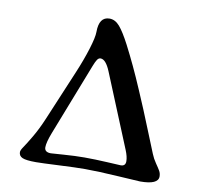

<svg xmlns="http://www.w3.org/2000/svg" viewBox="-81 -812 967 912"><g transform="rotate(10 402.5 -356.5)"><path d="M148.9 7.8Q101.1 7.8 83.5 0Q65.9 -7.8 65.9 -26.4Q65.9 -35.2 77.4 -51.8Q88.9 -68.4 113.3 -109.4Q137.7 -150.4 160.6 -205.1L261.2 -444.3Q289.1 -510.3 306.9 -567.9Q324.7 -625.5 324.7 -650.9Q324.7 -724.6 375.5 -724.6Q402.8 -724.6 424.8 -699Q446.8 -673.3 476.6 -616.2Q501 -568.8 522.9 -522.2Q544.9 -475.6 570.6 -415.5Q596.2 -355.5 608.2 -326.9Q620.1 -298.3 651.4 -220.7Q682.6 -143.1 689 -127.9Q698.2 -105 711.7 -85.7Q725.1 -66.4 732.2 -54.2Q739.3 -42 739.3 -26.9Q739.3 12.2 652.3 12.2Q646.5 12.2 546.4 5.9Q446.3 -0.5 384.3 -0.5Q341.8 -0.5 258.3 3.7Q174.8 7.8 148.9 7.8ZM199.2 -141.1Q180.7 -93.3 180.7 -69.8Q180.7 -45.9 211.4 -45.9Q214.8 -45.9 271 -50Q327.1 -54.2 372.6 -54.2Q422.9 -54.2 484.1 -50.8Q545.4 -47.4 548.3 -47.4Q571.3 -47.4 571.3 -70.8Q571.3 -92.8 558.6 -123.5L413.6 -477.1Q391.6 -530.8 366.2 -530.8Q356.9 -530.8 350.1 -520.8Q343.3 -510.7 335 -489.3Z"/></g></svg>

Font: Cooper* Medium
Style: Regular
Weight: 500
Designer: Owen Earl
Foundry: indestructible type*
Version: Version 0.001